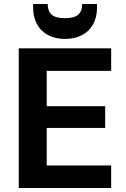

<svg xmlns="http://www.w3.org/2000/svg" viewBox="-20 -942 633 962"><path d="M74 0V-700H537V-587H214V-410H507V-301H214V-113H537V0ZM305 -747Q257 -747 221 -766Q185 -785 165.5 -820.5Q146 -856 146 -904V-922H219Q219 -888 238 -869.5Q257 -851 305 -851Q354 -851 373 -869.5Q392 -888 392 -922H466V-904Q466 -855 446 -819.5Q426 -784 390 -765.5Q354 -747 305 -747Z"/></svg>

Font: DM Sans 9pt ExtraBold
Style: Regular
Weight: 800
Version: Version 4.004;gftools[0.9.30]